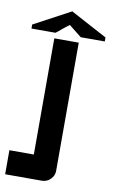

<svg xmlns="http://www.w3.org/2000/svg" viewBox="-94 -895 559 944"><g transform="rotate(10 185.5 -423.0)"><path d="M246 -700V-60Q246 -36 228 -18Q210 0 185 0H2V-120H124V-700ZM188 -778Q179 -771 170 -764.5Q161 -758 152 -750Q146 -745 139 -739Q132 -733 125 -728H5V-748L188 -846L371 -748V-728H251Z"/></g></svg>

Font: Tschichold
Style: Bold
Weight: 700
Designer: Peter Wiegel
Foundry: Peter Wiegel
Version: Version 1.000; ttfautohint (v1.3)